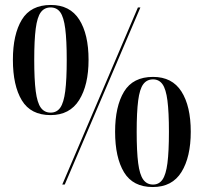

<svg xmlns="http://www.w3.org/2000/svg" viewBox="-20 -744 821 774"><path d="M184 -280Q104 -280 68 -339.5Q32 -399 32 -503Q32 -605 68 -664.5Q104 -724 185 -724Q262 -724 299.5 -665Q337 -606 337 -503Q337 -401 299 -340.5Q261 -280 184 -280ZM231 0 536 -714H546L241 0ZM184 -290Q209 -290 223 -310Q237 -330 243 -376.5Q249 -423 249 -503Q249 -582 243 -628.5Q237 -675 223 -694.5Q209 -714 184 -714Q159 -714 144.5 -694.5Q130 -675 124 -628.5Q118 -582 118 -503Q118 -423 124 -376.5Q130 -330 144.5 -310Q159 -290 184 -290ZM596 10Q516 10 480 -49.5Q444 -109 444 -213Q444 -315 480 -374.5Q516 -434 597 -434Q674 -434 711.5 -375Q749 -316 749 -213Q749 -111 711.5 -50.5Q674 10 596 10ZM597 0Q621 0 635 -20Q649 -40 655 -86.5Q661 -133 661 -213Q661 -292 655 -338.5Q649 -385 635 -404.5Q621 -424 597 -424Q572 -424 557.5 -404.5Q543 -385 537 -338.5Q531 -292 531 -213Q531 -133 537 -86.5Q543 -40 557.5 -20Q572 0 597 0Z"/></svg>

Font: Noto Serif Display Condensed SemiBold
Style: Regular
Weight: 600
Width: 3
Designer: Monotype Design Team
Foundry: Monotype Imaging Inc.
Version: Version 2.009